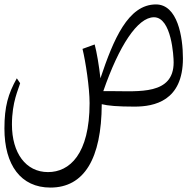

<svg xmlns="http://www.w3.org/2000/svg" viewBox="-131 -482 851 868"><path d="M574 -462C448 -462 382 -304 323 -128C317 -184 306 -248 297 -281L242 -261C256 -204 274 -85 274 -16C274 216 183 296 86 296C-14 296 -77 210 -77 81C-77 -22 -47 -79 -40 -106L-55 -128C-94 -58 -111 -1 -111 99C-111 264 -37 366 97 366C249 366 328 236 329 -11C356 -4 401 0 477 0C566 0 696 -25 696 -218C696 -315 672 -462 574 -462ZM375 -70H336C407 -275 491 -404 565 -404C645 -404 654 -226 654 -200C654 -52 496 -70 375 -70Z"/></svg>

Font: Kawkab Mono Light
Style: Regular
Weight: 300
Monospace: yes
Designer: Abdullah Arif
Foundry: Abdullah Arif
Version: Version 1.000;PS 000.500;hotconv 1.0.88;makeotf.lib2.5.64775